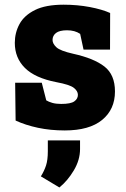

<svg xmlns="http://www.w3.org/2000/svg" viewBox="-20 -557 548 835"><path d="M261.7 10.3Q199.2 10.3 145.3 -1.2Q91.3 -12.7 47.9 -32.7L45.9 -197.3H161.6L181.2 -120.6Q191.4 -114.3 207.5 -109.6Q223.6 -105 246.1 -105Q287.6 -105 303.2 -116.2Q318.8 -127.4 318.8 -144.5Q318.8 -161.1 301 -175Q283.2 -189 225.1 -199.7Q132.3 -217.8 88.4 -261.5Q44.4 -305.2 44.4 -370.6Q44.4 -415 64.9 -452.6Q85.4 -490.2 132.1 -513.4Q178.7 -536.6 256.8 -536.6Q316.4 -536.6 370.4 -526.4Q424.3 -516.1 459 -500.5L458.5 -341.3H343.3L328.6 -409.7Q305.7 -425.3 271.5 -425.3Q238.8 -425.3 223.6 -413.6Q208.5 -401.9 208.5 -383.3Q208.5 -367.2 225.1 -351.6Q241.7 -335.9 298.3 -323.2Q388.7 -303.2 434.3 -267.6Q480 -231.9 480 -159.2Q480 -81.1 424.1 -35.4Q368.2 10.3 261.7 10.3ZM238.3 258.3 157.7 210Q172.4 186.5 180.2 162.6Q188 138.7 188 101.1V53.7H328.1V91.3Q328.1 138.7 301 184.1Q273.9 229.5 238.3 258.3Z"/></svg>

Font: Roboto Slab Black
Style: Regular
Weight: 900
Designer: Google
Version: Version 2.000; ttfautohint (v1.8.1.43-b0c9)